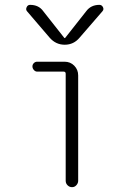

<svg xmlns="http://www.w3.org/2000/svg" viewBox="-20 -775 540 795"><path d="M252 -26.4V-469.7Q252 -478.5 243.2 -478.5H133.8Q126 -478.5 120.1 -485.4Q114.3 -492.2 114.3 -500Q114.3 -507.8 120.1 -513.7Q126 -519.5 133.8 -519.5H247.1Q271.5 -519.5 287.6 -502.9Q303.7 -486.3 303.7 -462.9V-26.4Q303.7 -16.6 296.4 -8.3Q289.1 0 278.3 0Q267.6 0 259.8 -7.8Q252 -15.6 252 -26.4ZM185.5 -619.1 91.8 -728.5Q85.9 -735.4 90.3 -745.1Q94.7 -754.9 104.5 -754.9Q140.6 -754.9 159.2 -728.5L246.1 -618.2Q247.1 -617.2 248 -617.2L250 -618.2L336.9 -728.5Q356.4 -754.9 391.6 -754.9Q401.4 -754.9 406.2 -745.6Q411.1 -736.3 404.3 -728.5L309.6 -619.1Q285.2 -589.8 248 -589.8Q210.9 -589.8 185.5 -619.1Z"/></svg>

Font: Rounded-X Mgen+ 1mn light
Style: Regular
Weight: 200
Designer: [Source Han Sans]
Ryoko NISHIZUKA  (kana & ideographs); Paul D. Hunt (Latin, Greek & Cyrillic); Wenlong ZHANG  (bopomofo
Version: Version 1.059.20150602